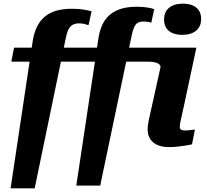

<svg xmlns="http://www.w3.org/2000/svg" viewBox="-20 -801 1135 1052"><path d="M413 -673Q392 -673 378 -665Q364 -657 355 -639.5Q346 -622 340 -590L170 231H38L158 -568Q165 -619 182.5 -654Q200 -689 227 -711Q254 -733 291 -743Q328 -753 374 -753Q413 -753 441 -748Q469 -743 482 -739L465 -663Q457 -666 443.5 -669.5Q430 -673 413 -673ZM57 -540H498L481 -463H42ZM398 216 519 -589Q526 -636 542.5 -669Q559 -702 585.5 -723Q612 -744 647.5 -754Q683 -764 728 -764Q762 -764 786.5 -760Q811 -756 825 -751L809 -677Q803 -679 792 -681Q781 -683 766 -683Q747 -683 735 -676Q723 -669 715.5 -653Q708 -637 702 -609L529 216ZM904 5Q870 5 844 -6Q818 -17 803.5 -38.5Q789 -60 789 -91Q789 -105 791.5 -122Q794 -139 800 -165Q806 -191 815 -232L859 -431Q861 -440 853.5 -447.5Q846 -455 831 -459Q816 -463 796 -463H399L415 -540H1056L988 -222Q981 -188 975.5 -165.5Q970 -143 967.5 -129Q965 -115 965 -108Q965 -96 971.5 -91Q978 -86 992 -86Q1003 -86 1013 -87Q1023 -88 1032.5 -89.5Q1042 -91 1048 -91L1032 -10Q1015 -6 994.5 -3Q974 0 951.5 2.5Q929 5 904 5ZM979 -610Q932 -610 905.5 -631.5Q879 -653 879 -694Q879 -736 906.5 -758.5Q934 -781 982 -781Q1029 -781 1055.5 -759.5Q1082 -738 1082 -697Q1082 -655 1054 -632.5Q1026 -610 979 -610Z"/></svg>

Font: Roboto Serif
Style: Bold Italic
Weight: 700
Italic angle: -10°
Designer: Greg Gazdowicz
Foundry: Commercial Type
Version: Version 1.008